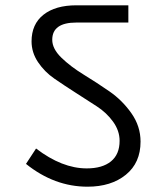

<svg xmlns="http://www.w3.org/2000/svg" viewBox="-20 -706 635 724"><path d="M310 -2Q185 -2 78 -88L116 -146Q214 -71 307 -71Q366 -71 398.5 -97.5Q431 -124 431 -175Q431 -213 406.5 -247Q382 -281 345 -305Q308 -329 265 -356.5Q222 -384 185 -409.5Q148 -435 123.5 -471.5Q99 -508 99 -550Q99 -615 144 -650.5Q189 -686 268 -686H464V-621H268Q177 -621 177 -556Q177 -522 211.5 -488.5Q246 -455 295 -425Q344 -395 392.5 -361.5Q441 -328 475.5 -279Q510 -230 510 -172Q510 -92 454.5 -47Q399 -2 310 -2Z"/></svg>

Font: FiraGO Book
Style: Regular
Weight: 350
Designer: bBox Type
Foundry: bBox Type GmbH
Version: Version 1.001;PS 001.001;hotconv 1.0.88;makeotf.lib2.5.64775